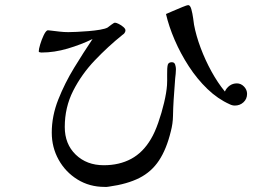

<svg xmlns="http://www.w3.org/2000/svg" viewBox="-20 -727 1040 753"><path d="M670 -456Q670 -447 669 -437.5Q668 -428 667 -419Q665 -398 664 -377Q663 -356 661 -335Q659 -304 658.5 -273Q658 -242 650 -212Q633 -142 603.5 -97.5Q574 -53 526.5 -29Q479 -5 407 5Q403 6 399 6Q395 6 390 6Q331 6 284 -23Q237 -52 210 -100.5Q183 -149 183 -207Q183 -272 208.5 -336.5Q234 -401 271 -461.5Q308 -522 343 -574Q298 -552 245.5 -536.5Q193 -521 143 -521Q139 -521 137 -522Q132 -522 132 -526Q132 -534 137.5 -552.5Q143 -571 151 -588Q159 -605 166 -608H171Q173 -608 175.5 -607.5Q178 -607 180 -607Q197 -605 214 -603Q231 -601 248 -601Q260 -601 281.5 -602Q303 -603 327.5 -605Q352 -607 372.5 -610.5Q393 -614 402 -619Q406 -622 416.5 -630Q427 -638 431 -638Q436 -638 446 -633Q456 -628 464 -621Q472 -614 472 -608Q472 -602 468 -597Q466 -594 460 -590Q404 -545 352 -490.5Q300 -436 267 -371Q234 -306 234 -229Q234 -162 277 -120.5Q320 -79 387 -79Q448 -79 494.5 -104Q541 -129 572 -182Q587 -207 600.5 -245.5Q614 -284 623.5 -324Q633 -364 635 -393Q636 -408 635.5 -434.5Q635 -461 638 -473Q641 -483 654 -483Q664 -483 667 -473.5Q670 -464 670 -456ZM949 -359Q949 -339 935 -326Q921 -313 901 -313Q891 -313 881 -318Q834 -339 793.5 -378Q753 -417 720.5 -467Q688 -517 665 -570.5Q642 -624 631 -672Q638 -675 657.5 -683.5Q677 -692 695.5 -699.5Q714 -707 718 -707Q726 -707 730.5 -690.5Q735 -674 737.5 -655.5Q740 -637 741 -630Q749 -587 767 -539Q785 -491 809.5 -446.5Q834 -402 862 -368Q868 -382 880.5 -391Q893 -400 909 -400Q925 -400 937 -387.5Q949 -375 949 -359Z"/></svg>

Font: Kaisei Decol
Style: Regular
Weight: 400
Designer: Font-Kai, 金井和夫
Foundry: KAZUO KANAI
Version: Version 5.003